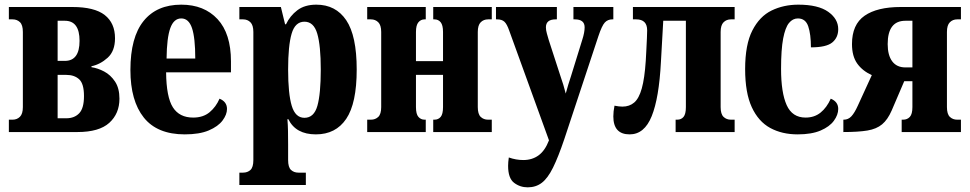

<svg xmlns="http://www.w3.org/2000/svg" viewBox="-20 -566 4157 823"><path d="M18 0V-53H34Q53 -53 65.5 -65.5Q78 -78 78 -107V-429Q78 -459 65.5 -471Q53 -483 34 -483H18V-536H290Q385 -536 429 -501.5Q473 -467 473 -402Q473 -347 441.5 -318.5Q410 -290 372 -282V-278Q399 -274 426.5 -259.5Q454 -245 473 -216.5Q492 -188 492 -143Q492 -79 448.5 -39.5Q405 0 312 0ZM227 -305H258Q321 -305 321 -391Q321 -477 258 -477H227ZM227 -59H264Q299 -59 319.5 -80.5Q340 -102 340 -154Q340 -207 319.5 -226Q299 -245 264 -245H227Z M772 10Q654 10 596.5 -62Q539 -134 539 -266Q539 -406 595.5 -476Q652 -546 757 -546Q855 -546 912.5 -484Q970 -422 970 -303V-256H692Q693 -150 721 -106Q749 -62 808 -62Q851 -62 878.5 -85Q906 -108 921 -143Q953 -130 953 -99Q953 -75 934 -49.5Q915 -24 875 -7Q835 10 772 10ZM817 -315Q817 -404 803 -445.5Q789 -487 757 -487Q725 -487 710 -445.5Q695 -404 694 -315Z M1006 227V174H1022Q1041 174 1053.5 162.5Q1066 151 1066 120V-429Q1066 -458 1053.5 -470.5Q1041 -483 1022 -483H1006V-536H1184L1202 -462H1206Q1223 -498 1254.5 -522Q1286 -546 1336 -546Q1419 -546 1464 -479.5Q1509 -413 1509 -268Q1509 -123 1464 -56.5Q1419 10 1334 10Q1248 10 1216 -55H1212Q1214 -31 1214.5 -4.5Q1215 22 1215 53V120Q1215 151 1227.5 162.5Q1240 174 1259 174H1291V227ZM1285 -61Q1326 -61 1340.5 -112.5Q1355 -164 1355 -268Q1355 -370 1340 -421.5Q1325 -473 1285 -473Q1245 -473 1230 -421.5Q1215 -370 1215 -268Q1215 -164 1230.5 -112.5Q1246 -61 1285 -61Z M1554 0V-53H1570Q1589 -53 1601.5 -65Q1614 -77 1614 -107V-429Q1614 -458 1601.5 -470.5Q1589 -483 1570 -483H1554V-536H1805V-483H1800Q1784 -483 1773.5 -470.5Q1763 -458 1763 -429V-304H1879V-429Q1879 -458 1869 -470.5Q1859 -483 1842 -483H1837V-536H2088V-483H2072Q2053 -483 2040.5 -470.5Q2028 -458 2028 -429V-107Q2028 -77 2040.5 -65Q2053 -53 2072 -53H2088V0H1837V-53H1842Q1859 -53 1869 -65Q1879 -77 1879 -107V-245H1763V-107Q1763 -77 1773.5 -65Q1784 -53 1800 -53H1805V0Z M2242 237Q2209 237 2183.5 217.5Q2158 198 2158 145Q2158 129 2161 109Q2192 120 2223 120Q2261 120 2288.5 100Q2316 80 2333 36V35L2163 -434Q2153 -463 2142 -473Q2131 -483 2111 -483H2106V-536H2367V-483H2362Q2320 -483 2320 -449Q2320 -437 2324 -423Q2328 -409 2332 -395L2382 -241Q2389 -221 2394.5 -203Q2400 -185 2405 -165Q2411 -186 2416 -203.5Q2421 -221 2428 -241L2476 -396Q2486 -427 2486 -449Q2486 -483 2444 -483H2438V-536H2609V-483H2605Q2585 -483 2572.5 -469.5Q2560 -456 2545 -411L2399 30Q2373 107 2350.5 152.5Q2328 198 2302.5 217.5Q2277 237 2242 237Z M2679 10Q2609 10 2609 -67Q2609 -88 2614 -113Q2634 -109 2648 -109Q2678 -109 2698.5 -126.5Q2719 -144 2731 -187Q2743 -230 2748 -305Q2749 -323 2750.5 -350.5Q2752 -378 2753 -402.5Q2754 -427 2754 -436Q2754 -483 2707 -483H2693V-536H3129V-483H3113Q3094 -483 3081.5 -470.5Q3069 -458 3069 -429V-107Q3069 -77 3081.5 -65Q3094 -53 3113 -53H3129V0H2876V-53H2883Q2900 -53 2910 -65Q2920 -77 2920 -107V-477H2823L2813 -300Q2805 -146 2773.5 -68Q2742 10 2679 10Z M3399 10Q3332 10 3281.5 -17.5Q3231 -45 3202.5 -106.5Q3174 -168 3174 -270Q3174 -375 3205 -435.5Q3236 -496 3287.5 -521Q3339 -546 3402 -546Q3487 -546 3530 -515.5Q3573 -485 3573 -441Q3573 -405 3547.5 -384Q3522 -363 3456 -363Q3456 -419 3444.5 -453Q3433 -487 3400 -487Q3378 -487 3362 -467.5Q3346 -448 3337 -401Q3328 -354 3328 -271Q3328 -169 3352 -115.5Q3376 -62 3433 -62Q3471 -62 3497.5 -83.5Q3524 -105 3541 -143Q3573 -130 3573 -99Q3573 -74 3554.5 -48.5Q3536 -23 3497.5 -6.5Q3459 10 3399 10Z M3595 0V-53H3597Q3616 -53 3629.5 -67.5Q3643 -82 3657 -113L3717 -244Q3677 -262 3654.5 -293.5Q3632 -325 3632 -377Q3632 -461 3686 -498.5Q3740 -536 3841 -536H4099V-483H4083Q4064 -483 4051.5 -470.5Q4039 -458 4039 -429V-107Q4039 -77 4051.5 -65Q4064 -53 4083 -53H4099V0H3845V-53H3851Q3869 -53 3880 -65Q3891 -77 3891 -107V-218H3856L3802 -92Q3785 -53 3761 -33Q3737 -13 3698 -6.5Q3659 0 3595 0ZM3861 -277H3891V-477H3861Q3785 -477 3785 -377Q3785 -329 3804.5 -303Q3824 -277 3861 -277Z"/></svg>

Font: Noto Serif ExtraCondensed ExtraBold
Style: Regular
Weight: 800
Width: 2
Designer: Monotype Design Team
Foundry: Monotype Imaging Inc.
Version: Version 2.013; ttfautohint (v1.8.4.7-5d5b)